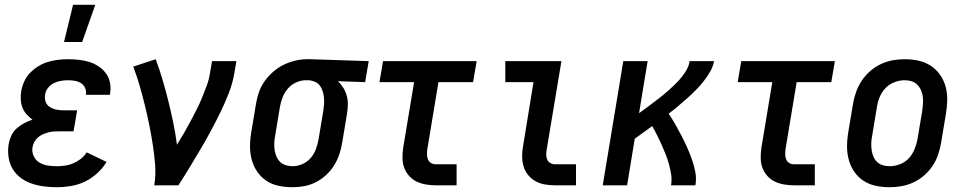

<svg xmlns="http://www.w3.org/2000/svg" viewBox="-20 -776 4040 804"><path d="M218 8Q190 8 163.5 4.5Q137 1 112 -7.5Q87 -16 66.5 -31.5Q46 -47 33 -68.5Q20 -90 16 -117Q12 -144 16 -171Q19 -189 27 -207Q35 -225 49.5 -238Q64 -251 81 -260Q98 -269 116 -275Q103 -284 91.5 -297Q80 -310 74 -325.5Q68 -341 67 -359Q66 -377 69 -395Q73 -416 82 -436Q91 -456 107 -472Q123 -488 142 -499.5Q161 -511 181.5 -517Q202 -523 223 -525.5Q244 -528 265 -528Q288 -528 310.5 -525.5Q333 -523 354 -516.5Q375 -510 393 -498Q411 -486 423.5 -469Q436 -452 440.5 -430Q445 -408 441 -385L440 -379H339L340 -381Q342 -396 336 -408.5Q330 -421 319 -428Q308 -435 294 -437.5Q280 -440 266 -440Q251 -440 235.5 -437.5Q220 -435 205.5 -428Q191 -421 181 -408Q171 -395 169 -380Q166 -364 171 -350Q176 -336 188.5 -328Q201 -320 215.5 -317Q230 -314 246 -314H303L288 -226H231Q219 -226 207.5 -225.5Q196 -225 184 -222Q172 -219 160.5 -214Q149 -209 139.5 -201Q130 -193 124 -182Q118 -171 116 -159Q113 -140 121 -122.5Q129 -105 144.5 -95.5Q160 -86 179 -83Q198 -80 218 -80Q235 -80 252.5 -82.5Q270 -85 286.5 -92Q303 -99 318 -110.5Q333 -122 343 -138L426 -98Q411 -72 386.5 -50Q362 -28 334.5 -15Q307 -2 277 3Q247 8 218 8ZM248 -600 286 -756H379L324 -600Z M626 0Q633 -44 629.5 -87Q626 -130 619.5 -172Q613 -214 604.5 -255.5Q596 -297 586 -337.5Q576 -378 564.5 -418Q553 -458 538 -497L632 -528Q648 -485 661 -441Q674 -397 685 -352.5Q696 -308 705.5 -262.5Q715 -217 721 -170Q736 -194 750 -218Q764 -242 777 -266.5Q790 -291 802.5 -315.5Q815 -340 825.5 -365.5Q836 -391 845.5 -416.5Q855 -442 859 -468L868 -520H970L961 -468Q954 -427 938 -386Q922 -345 903 -306Q884 -267 863 -228Q842 -189 819.5 -151Q797 -113 774 -75Q751 -37 727 0Z M1204 8Q1175 8 1146.5 2Q1118 -4 1095.5 -19Q1073 -34 1057.5 -56.5Q1042 -79 1034.5 -106Q1027 -133 1027 -162.5Q1027 -192 1032 -221L1052 -341Q1056 -366 1064.5 -390.5Q1073 -415 1088.5 -436.5Q1104 -458 1124 -475.5Q1144 -493 1167.5 -504.5Q1191 -516 1216 -522Q1241 -528 1266 -528H1281L1524 -520L1509 -432L1395 -436Q1408 -424 1417.5 -408.5Q1427 -393 1432 -375Q1437 -357 1436.5 -337.5Q1436 -318 1433 -299L1413 -179Q1409 -154 1401 -130Q1393 -106 1379 -83.5Q1365 -61 1345.5 -43Q1326 -25 1302.5 -13Q1279 -1 1254 3.5Q1229 8 1204 8ZM1205 -80Q1226 -80 1246.5 -89Q1267 -98 1281.5 -115Q1296 -132 1303 -152Q1310 -172 1314 -193L1334 -313Q1336 -327 1337 -341Q1338 -355 1336.5 -368.5Q1335 -382 1331 -394.5Q1327 -407 1319.5 -417.5Q1312 -428 1299 -433.5Q1286 -439 1274 -440H1260Q1240 -440 1219.5 -430.5Q1199 -421 1185 -404.5Q1171 -388 1163 -367.5Q1155 -347 1152 -327L1132 -207Q1129 -192 1128.5 -177Q1128 -162 1130 -148Q1132 -134 1137.5 -121Q1143 -108 1152.5 -98.5Q1162 -89 1176 -84.5Q1190 -80 1205 -80Z M1805 0Q1784 0 1763.5 -3.5Q1743 -7 1725 -15.5Q1707 -24 1693.5 -39Q1680 -54 1673 -72.5Q1666 -91 1665.5 -112Q1665 -133 1668 -155L1714 -432H1569L1584 -520H1976L1961 -432H1816L1770 -155Q1768 -143 1768 -131.5Q1768 -120 1771.5 -110Q1775 -100 1784 -94Q1793 -88 1805 -88H1892V0Z M2305 0Q2283 0 2262 -3.5Q2241 -7 2223 -17Q2205 -27 2192 -42.5Q2179 -58 2173 -77.5Q2167 -97 2166.5 -118.5Q2166 -140 2170 -162L2214 -432H2096V-520H2331L2269 -148Q2267 -137 2267.5 -126Q2268 -115 2272 -106.5Q2276 -98 2285 -93Q2294 -88 2305 -88H2392V0Z M2504 0 2590 -520H2692L2656 -302Q2677 -317 2697.5 -332.5Q2718 -348 2739 -364Q2760 -380 2779 -397Q2798 -414 2816.5 -433Q2835 -452 2849.5 -474Q2864 -496 2868 -520H2970Q2966 -497 2953.5 -475.5Q2941 -454 2925.5 -434.5Q2910 -415 2892.5 -397.5Q2875 -380 2856.5 -363.5Q2838 -347 2819 -331Q2800 -315 2780 -300Q2795 -278 2808 -255Q2821 -232 2833.5 -208Q2846 -184 2857 -159.5Q2868 -135 2877 -109.5Q2886 -84 2891.5 -56.5Q2897 -29 2892 0H2790Q2794 -23 2790.5 -45.5Q2787 -68 2781 -89.5Q2775 -111 2767 -131Q2759 -151 2750 -171Q2741 -191 2731.5 -210Q2722 -229 2711 -248Q2693 -235 2674.5 -221.5Q2656 -208 2638 -195L2606 0Z M3305 0Q3284 0 3263.5 -3.5Q3243 -7 3225 -15.5Q3207 -24 3193.5 -39Q3180 -54 3173 -72.5Q3166 -91 3165.5 -112Q3165 -133 3168 -155L3214 -432H3069L3084 -520H3476L3461 -432H3316L3270 -155Q3268 -143 3268 -131.5Q3268 -120 3271.5 -110Q3275 -100 3284 -94Q3293 -88 3305 -88H3392V0Z M3705 8Q3675 8 3647 2Q3619 -4 3596 -19Q3573 -34 3557.5 -56.5Q3542 -79 3534.5 -106Q3527 -133 3527 -162.5Q3527 -192 3532 -221L3552 -341Q3556 -366 3565 -391Q3574 -416 3588.5 -438Q3603 -460 3623.5 -478Q3644 -496 3668.5 -507.5Q3693 -519 3718 -523.5Q3743 -528 3768 -528Q3798 -528 3826 -522Q3854 -516 3877 -501Q3900 -486 3916 -463.5Q3932 -441 3939.5 -414Q3947 -387 3946.5 -357.5Q3946 -328 3941 -299L3921 -179Q3917 -154 3908.5 -129Q3900 -104 3885.5 -82Q3871 -60 3850.5 -42Q3830 -24 3805.5 -12.5Q3781 -1 3755.5 3.5Q3730 8 3705 8ZM3706 -80Q3727 -80 3749 -88.5Q3771 -97 3786 -113.5Q3801 -130 3809.5 -151Q3818 -172 3822 -193L3842 -313Q3844 -328 3845 -343Q3846 -358 3844 -372.5Q3842 -387 3836 -400Q3830 -413 3820 -422.5Q3810 -432 3796.5 -436Q3783 -440 3768 -440Q3747 -440 3725 -431.5Q3703 -423 3687.5 -406.5Q3672 -390 3663.5 -369Q3655 -348 3652 -327L3632 -207Q3629 -192 3628.5 -177Q3628 -162 3630 -147.5Q3632 -133 3637.5 -120Q3643 -107 3653 -97.5Q3663 -88 3677 -84Q3691 -80 3706 -80Z"/></svg>

Font: Iosevka Curly Semibold
Style: Italic
Weight: 600
Italic angle: -9°
Monospace: yes
Designer: Belleve Invis
Foundry: Belleve Invis
Version: Version 22.1.2; ttfautohint (v1.8.4)